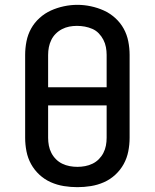

<svg xmlns="http://www.w3.org/2000/svg" viewBox="-20 -766 640 794"><path d="M300 8Q272 8 244 3.5Q216 -1 190 -12.5Q164 -24 143 -43.5Q122 -63 108.5 -87.5Q95 -112 89.5 -140Q84 -168 84 -196V-539Q84 -567 89.5 -595Q95 -623 108.5 -647.5Q122 -672 143.5 -691.5Q165 -711 190.5 -722.5Q216 -734 244 -740Q272 -746 300 -746Q328 -746 356 -740Q384 -734 409.5 -722.5Q435 -711 456.5 -691.5Q478 -672 491.5 -647.5Q505 -623 510.5 -595Q516 -567 516 -539V-196Q516 -168 510.5 -140Q505 -112 491.5 -87.5Q478 -63 457 -43.5Q436 -24 410 -12.5Q384 -1 356 3.5Q328 8 300 8ZM179 -405H421V-539Q421 -555 418 -571Q415 -587 407.5 -601.5Q400 -616 388.5 -628Q377 -640 362 -646.5Q347 -653 331 -656Q315 -659 298 -659Q282 -659 266.5 -656Q251 -653 236.5 -645.5Q222 -638 210.5 -626.5Q199 -615 192 -600.5Q185 -586 182 -570.5Q179 -555 179 -539ZM300 -76Q316 -76 332 -79Q348 -82 362.5 -89Q377 -96 388.5 -107.5Q400 -119 407.5 -133.5Q415 -148 418 -164Q421 -180 421 -196V-330H179V-196Q179 -180 182 -164Q185 -148 192.5 -133.5Q200 -119 211.5 -107.5Q223 -96 237.5 -89Q252 -82 268 -79Q284 -76 300 -76Z"/></svg>

Font: Iosevka Slab Medium Extended
Style: Regular
Weight: 500
Width: 7
Monospace: yes
Designer: Belleve Invis
Foundry: Belleve Invis
Version: Version 11.1.1; ttfautohint (v1.8.3)